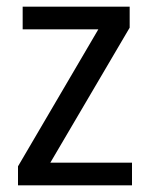

<svg xmlns="http://www.w3.org/2000/svg" viewBox="-20 -556 449 576"><path d="M376 0H34V-57L275 -468H48V-536H369V-473L131 -68H376Z"/></svg>

Font: Noto Sans Tamil SemiCondensed
Style: Regular
Weight: 400
Width: 4
Designer: Jelle Bosma - Monotype Design Team
Foundry: Monotype Imaging Inc.
Version: Version 2.004; ttfautohint (v1.8.4.7-5d5b)